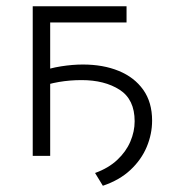

<svg xmlns="http://www.w3.org/2000/svg" viewBox="-20 -500 566 616"><path d="M310 96 285 55Q328 39.5 356.2 13Q384.5 -13.5 398.2 -45.8Q412 -78 412 -111Q412 -181 363.8 -212Q315.5 -243 242 -243Q204 -243 169 -237Q134 -231 98 -218L99 -267Q139 -281.5 176 -287.2Q213 -293 246 -293Q311 -293 361 -272.5Q411 -252 439.5 -212Q468 -172 468 -113Q468 -70 450.8 -28.8Q433.5 12.5 398.5 45.2Q363.5 78 310 96ZM85 0V-480H386V-428H141V0Z"/></svg>

Font: Geologica-Sharp
Style: Regular
Weight: 100
Designer: Sindre Bremnes, Frode Helland
Foundry: Monokrom Skriftforlag AS
Version: Version 1.010;gftools[0.9.28]